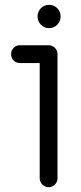

<svg xmlns="http://www.w3.org/2000/svg" viewBox="-20 -774 336 798"><path d="M232 -706C232 -732 211 -754 184 -754C157 -754 136 -732 136 -706C136 -679 157 -657 184 -657C211 -657 232 -679 232 -706ZM219 -549C219 -571 201 -586 182 -586H62C42 -586 26 -569 26 -549C26 -528 42 -512 62 -512H145V-33C145 -13 162 4 182 4C203 4 219 -13 219 -33Z"/></svg>

Font: LS
Style: Regular
Weight: 400
Designer: BSozoo
Foundry: BSozoo
Version: Version 001.000